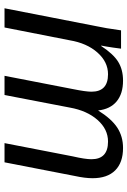

<svg xmlns="http://www.w3.org/2000/svg" viewBox="126 -694 577 870"><g transform="rotate(-90 415.0 -259.5)"><path d="M419 -528H506L446 -219Q434 -160 434 -134Q434 -59 513 -59Q569 -59 611.5 -107Q654 -155 667 -233L725 -528H812L731 -113Q722 -73 712 0H629Q629 -2 634 -37Q639 -71 643 -90H641Q605 -35 569.5 -13Q534 9 484 9Q425 9 390 -20Q355 -49 349 -104Q311 -43 271 -17Q231 9 179 9Q113 9 77.5 -26.5Q42 -62 42 -129Q42 -163 52 -209L114 -528H201L141 -219Q128 -163 128 -134Q128 -59 208 -59Q264 -59 306 -106.5Q348 -154 362 -232Z"/></g></svg>

Font: Libra Sans
Style: Italic
Weight: 400
Italic angle: -12°
Foundry: Context Ltd
Version: Version 1.002